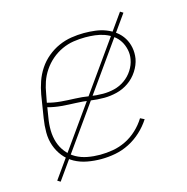

<svg xmlns="http://www.w3.org/2000/svg" viewBox="-96 -667 792 815"><g transform="rotate(-15 300.0 -260.0)"><path d="M264 8Q233 8 203 2.5Q173 -3 147.5 -17Q122 -31 104 -53.5Q86 -76 76.5 -103.5Q67 -131 67 -161.5Q67 -192 72 -223L88 -323Q93 -351 102.5 -378.5Q112 -406 128.5 -431Q145 -456 168.5 -475.5Q192 -495 219 -507Q246 -519 274.5 -523.5Q303 -528 330 -528Q355 -528 379.5 -525Q404 -522 426 -513.5Q448 -505 466.5 -491Q485 -477 497 -457.5Q509 -438 513.5 -414.5Q518 -391 514 -366Q509 -339 492.5 -313.5Q476 -288 451.5 -271Q427 -254 398.5 -247Q370 -240 343 -240Q312 -240 281.5 -244.5Q251 -249 220 -250Q189 -251 158.5 -253.5Q128 -256 99 -264L92 -220Q87 -192 87.5 -164.5Q88 -137 96 -112Q104 -87 120.5 -66.5Q137 -46 159.5 -33.5Q182 -21 209 -16Q236 -11 264 -11Q292 -11 321 -16Q350 -21 377.5 -34.5Q405 -48 428 -69.5Q451 -91 467 -117L485 -108Q467 -80 442 -57Q417 -34 387.5 -19Q358 -4 326.5 2Q295 8 264 8ZM343 -258Q368 -258 392.5 -264Q417 -270 438.5 -285Q460 -300 474.5 -322.5Q489 -345 493 -369Q497 -390 492.5 -411Q488 -432 477.5 -449Q467 -466 450.5 -478Q434 -490 414.5 -497Q395 -504 373.5 -506.5Q352 -509 331 -509Q305 -509 279 -505Q253 -501 228 -489.5Q203 -478 182 -460Q161 -442 145.5 -419Q130 -396 121.5 -371Q113 -346 109 -320L102 -283Q131 -275 161.5 -272.5Q192 -270 222.5 -269Q253 -268 283 -263Q313 -258 343 -258ZM72 56 59 48 502 -576 515 -568Z"/></g></svg>

Font: Iosevka SS04 Thin Extended
Style: Italic
Weight: 100
Width: 7
Italic angle: -9°
Monospace: yes
Designer: Belleve Invis
Foundry: Belleve Invis
Version: Version 19.0.0; ttfautohint (v1.8.4)